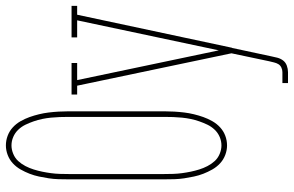

<svg xmlns="http://www.w3.org/2000/svg" viewBox="-193 -590 998 652"><g transform="rotate(-90 306.0 -264.0)"><path d="M138 8Q122 8 106 2Q90 -4 77.5 -15.5Q65 -27 56.5 -42Q48 -57 42 -72.5Q36 -88 32.5 -104.5Q29 -121 26.5 -137.5Q24 -154 23.5 -171Q23 -188 23 -205V-530Q23 -547 23.5 -564Q24 -581 26.5 -597.5Q29 -614 32.5 -630.5Q36 -647 42 -662.5Q48 -678 56.5 -693Q65 -708 77.5 -719.5Q90 -731 106 -737Q122 -743 138 -743Q155 -743 171 -737Q187 -731 199.5 -719.5Q212 -708 220.5 -693Q229 -678 234.5 -662.5Q240 -647 244 -630.5Q248 -614 250 -597.5Q252 -581 253 -564Q254 -547 254 -530V-205Q254 -188 253 -171Q252 -154 250 -137.5Q248 -121 244 -104.5Q240 -88 234.5 -72.5Q229 -57 220.5 -42Q212 -27 199.5 -15.5Q187 -4 171 2Q155 8 138 8ZM138 -11Q153 -11 167 -17Q181 -23 191.5 -34Q202 -45 208.5 -58.5Q215 -72 220 -86.5Q225 -101 228 -115.5Q231 -130 232.5 -145Q234 -160 234.5 -175Q235 -190 235 -205V-530Q235 -545 234.5 -560Q234 -575 232.5 -590Q231 -605 228 -619.5Q225 -634 220 -648.5Q215 -663 208.5 -676.5Q202 -690 191.5 -701Q181 -712 167 -718Q153 -724 138 -724Q124 -724 109.5 -718Q95 -712 85 -701Q75 -690 68 -676.5Q61 -663 56.5 -648.5Q52 -634 49 -619.5Q46 -605 44 -590Q42 -575 41.5 -560Q41 -545 41 -530V-205Q41 -190 41.5 -175Q42 -160 44 -145Q46 -130 49 -115.5Q52 -101 56.5 -86.5Q61 -72 68 -58.5Q75 -45 85 -34Q95 -23 109.5 -17Q124 -11 138 -11ZM350 215V196H387Q395 196 402.5 192.5Q410 189 414 182.5Q418 176 420 167.5Q422 159 424 151L451 23L341 -501H311V-520H418V-501H360L461 -20L563 -501H505V-520H612V-501H582L470 24L469 26L441 157Q439 168 436 179Q433 190 426.5 198.5Q420 207 409 211Q398 215 387 215Z"/></g></svg>

Font: Iosevka HT Thin Extended
Style: Regular
Weight: 100
Width: 7
Monospace: yes
Designer: Belleve Invis
Foundry: Belleve Invis
Version: Version 32.3.0; ttfautohint (v1.8.4)